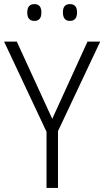

<svg xmlns="http://www.w3.org/2000/svg" viewBox="-20 -917 509 937"><path d="M235 -337 407 -714H469L263 -277V0H207V-274L0 -714H62ZM113 -856Q113 -897 148 -897Q182 -897 182 -856Q182 -815 148 -815Q113 -815 113 -856ZM287 -857Q287 -897 321 -897Q356 -897 356 -857Q356 -815 321 -815Q287 -815 287 -857Z"/></svg>

Font: Noto Sans Tamil SemiCondensed Light
Style: Regular
Weight: 300
Width: 4
Designer: Jelle Bosma - Monotype Design Team
Foundry: Monotype Imaging Inc.
Version: Version 2.004; ttfautohint (v1.8.4.7-5d5b)